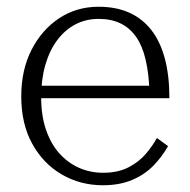

<svg xmlns="http://www.w3.org/2000/svg" viewBox="-20 -539 563 569"><path d="M102 -251Q102 -197 116 -155.5Q130 -114 155 -85.5Q180 -57 213.5 -42Q247 -27 286 -27Q330 -27 361.5 -43.5Q393 -60 413 -84Q433 -108 445 -130L478 -106Q460 -74 434 -47.5Q408 -21 371 -5.5Q334 10 285 10Q218 10 163 -22Q108 -54 75.5 -113Q43 -172 43 -253Q43 -332 73.5 -391.5Q104 -451 155.5 -485Q207 -519 272 -519Q324 -519 363 -501.5Q402 -484 428.5 -450Q455 -416 468.5 -365.5Q482 -315 482 -248H83V-285H443L423 -268Q421 -322 411.5 -362.5Q402 -403 383.5 -429.5Q365 -456 337.5 -469.5Q310 -483 272 -483Q235 -483 204 -467Q173 -451 150 -420.5Q127 -390 114.5 -347Q102 -304 102 -251Z"/></svg>

Font: Roboto Serif 36pt ExtraLight
Style: Regular
Weight: 250
Designer: Greg Gazdowicz
Foundry: Commercial Type
Version: Version 1.008